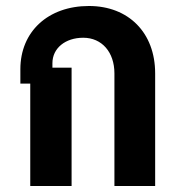

<svg xmlns="http://www.w3.org/2000/svg" viewBox="-20 -621 604 641"><path d="M81 0H219V-395H155V-410C155 -460 198 -495 258 -495C320 -495 362 -447 362 -376V0H498V-376C498 -512 409 -601 277 -601C140 -601 48 -515 48 -390V-342H81Z"/></svg>

Font: Vanilla Cream ExtraBold
Style: Regular
Weight: 800
Designer: Jeremy Tribby, Jinavaṁso
Foundry: Tribby Type
Version: Version 1.422;Glyphs 3.1.2 (3151)